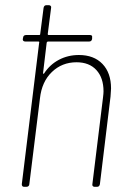

<svg xmlns="http://www.w3.org/2000/svg" viewBox="-20 -720 499 740"><path d="M408 -379Q408 -370 406 -348L365 -10Q363 0 354 0H344Q340 0 337.5 -3Q335 -6 336 -10L377 -344Q379 -360 379 -368Q379 -420 351.5 -450Q324 -480 275 -480Q219 -480 180 -442.5Q141 -405 134 -341L93 -10Q93 -6 90 -3Q87 0 82 0H73Q64 0 64 -10L131 -556Q132 -557 131 -558.5Q130 -560 128 -560H77Q72 -560 69.5 -563Q67 -566 68 -570L69 -575Q69 -579 72 -582Q75 -585 80 -585H131Q135 -585 135 -589L148 -690Q150 -700 159 -700H168Q173 -700 175.5 -697Q178 -694 177 -690L164 -589Q164 -585 168 -585H327Q337 -585 335 -575V-570Q333 -560 324 -560H165Q162 -560 160 -556L146 -439Q146 -433 150 -437Q172 -471 207 -489.5Q242 -508 284 -508Q342 -508 375 -473.5Q408 -439 408 -379Z"/></svg>

Font: Barlow Semi Condensed Thin
Style: Italic
Weight: 250
Width: 4
Italic angle: -7°
Designer: Jeremy Tribby
Foundry: Tribby Type
Version: Version 1.408